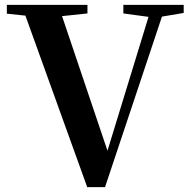

<svg xmlns="http://www.w3.org/2000/svg" viewBox="-20 -762 778 786"><path d="M732 -709 643 -694 410 4H337L84 -698L8 -706V-742H338V-707L234 -696L420 -145L588 -693L485 -707V-742H732Z"/></svg>

Font: Source Han Serif SC
Style: Bold
Weight: 700
Designer: Ryoko NISHIZUKA  (kana & ideographs); Frank Grießhammer (Latin, Greek & Cyrillic); Wenlong ZHANG  (bopomofo); Sandoll Co
Foundry: Adobe Systems Incorporated
Version: Version 1.001 October 20, 2017